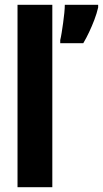

<svg xmlns="http://www.w3.org/2000/svg" viewBox="-20 -780 429 800"><path d="M198 0H53V-760H198ZM389 -749Q383 -723 373 -697Q363 -671 351.5 -646.5Q340 -622 327 -600H231V-613Q234 -625 237 -644Q240 -663 243 -684.5Q246 -706 248 -726Q250 -746 250 -760H389Z"/></svg>

Font: Noto Sans Khmer ExtraCondensed ExtraBold
Style: Regular
Weight: 800
Width: 2
Designer: Danh Hong and the Monotype Design Team
Foundry: Monotype Imaging Inc.
Version: Version 2.004